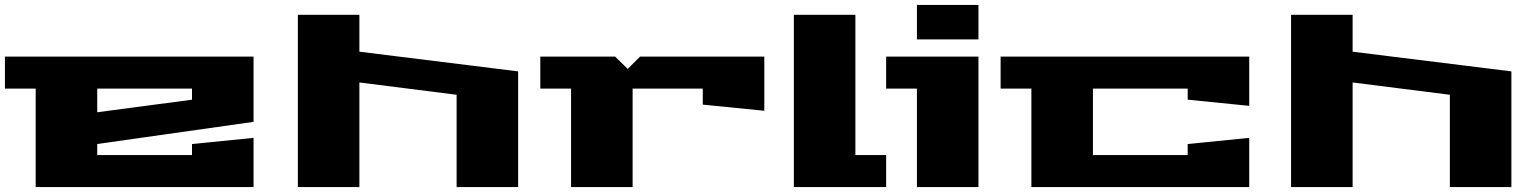

<svg xmlns="http://www.w3.org/2000/svg" viewBox="-20 -760 6250 780"><path d="M0 -400V-530H1010V-265L375 -175V-130H760V-175L1010 -200V0H125V-400ZM375 -304 760 -355V-400H375Z M1190 0V-700H1440V-550L2085 -470V0H1835V-375L1440 -425V0Z M2175 -400V-530H2479L2530 -480L2580 -530H3085V-310L2835 -335V-400H2550V0H2300V-400Z M3205 0V-700H3455V-130H3580V0Z M3580 -400V-530H3955V0H3705V-400ZM3705 -600V-740H3955V-600Z M4045 -400V-530H5055V-330L4805 -355V-400H4420V-130H4805V-175L5055 -200V0H4170V-400Z M5225 0V-700H5475V-550L6120 -470V0H5870V-375L5475 -425V0Z"/></svg>

Font: Stalin One
Style: Regular
Weight: 400
Designer: Jovanny Lemonad
Foundry: Alexey Maslov, Jovanny Lemonad
Version: Version 3.002; ttfautohint (v0.91) -l 8 -r 50 -G 200 -x 0 -w